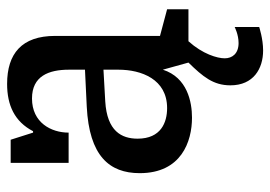

<svg xmlns="http://www.w3.org/2000/svg" viewBox="-130 -420 760 540"><g transform="rotate(-90 250.0 -150.0)"><path d="M189 10C233 10 302 -3 324 -72L344 0C304 41 280 70 280 118C280 183 327 210 378 210C411 210 444 199 444 199V130C444 130 423 141 399 141C369 141 356 123 356 102C356 81 368 40 404 0H494V-60L419 -80V-375C419 -469 369 -510 284 -510C224 -510 178 -489 151 -437H147L127 -500H62V-337H147C147 -386 175 -440 243 -440C306 -440 324 -393 324 -336V-291L220 -286C82 -279 33 -223 33 -137C33 -20 122 10 189 10ZM216 -60C176 -60 130 -77 130 -143C130 -188 151 -229 235 -234L324 -239V-197C324 -132 297 -60 216 -60Z"/></g></svg>

Font: Hermeneus One
Style: Regular
Weight: 400
Designer: Rodrigo Fuenzalida, Pablo Impallari
Foundry: Pablo Impallari, Rodrigo Fuenzalida
Version: Version 1.002